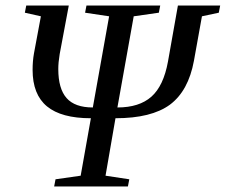

<svg xmlns="http://www.w3.org/2000/svg" viewBox="-20 -675 817 695"><path d="M362 -39 448 -26 443 0H176L181 -26L272 -39L309 -247Q202 -247 150 -290Q98 -333 98 -422Q98 -454 103 -482L128 -616L70 -629L75 -655H229L196 -479Q191 -449 191 -425Q191 -354 221 -320Q251 -286 316 -286L375 -616L288 -629L293 -655H560L555 -629L464 -616L405 -286Q484 -286 528 -325Q572 -364 588 -452L624 -655H777L772 -629L711 -616L682 -455Q662 -346 595 -296Q528 -247 398 -247Z"/></svg>

Font: Libra Serif Modern
Style: Italic
Weight: 400
Italic angle: -12°
Designer: Stefan Peev, Context Ltd
Foundry: Stefan Peev, Context Ltd
Version: Version 1.000